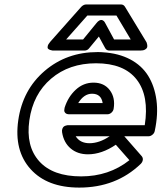

<svg xmlns="http://www.w3.org/2000/svg" viewBox="-20 -810 725 862"><path d="M62 -270Q81.5 -406.7 180.4 -491.5Q279.3 -576.2 418 -576.2Q435.1 -576.2 442.9 -575.2Q512.7 -570.8 564.5 -543.5Q616.2 -516.1 645 -470Q673.8 -423.8 682.4 -360.6Q690.9 -297.4 674.8 -222.2Q672.9 -211.9 664.3 -205.1Q655.8 -198.2 647 -198.2H538.1L616.2 -108.9Q622.6 -101.1 621.1 -91.6Q619.6 -82 611.8 -74.2Q501 32.2 335.9 32.2Q191.9 32.2 117.2 -50.8Q42.5 -133.8 62 -270ZM111.8 -270Q95.2 -153.8 156.2 -85.9Q217.3 -18.1 344.2 -18.1Q469.2 -18.1 561 -90.8L500 -160.2Q436.5 -117.2 375 -117.2Q328.1 -117.2 297.1 -143.6Q266.1 -169.9 258.8 -215.8Q257.3 -225.1 260 -231.9Q262.7 -238.8 266.4 -241.7Q270 -244.6 275.9 -246.3Q281.7 -248 283.7 -248Q285.6 -248 288.1 -248H629.9Q650.4 -379.4 593.8 -452.6Q537.1 -525.9 411.1 -525.9Q290.5 -525.9 209.5 -456.8Q128.4 -387.7 111.8 -270ZM206.1 -623 345.2 -779.8Q355.5 -790 367.2 -790H522.9Q534.7 -790 541 -779.8L636.2 -623Q637.2 -621.6 638.4 -618.9Q639.6 -616.2 640.9 -609.1Q642.1 -602.1 640.4 -596.9Q638.7 -591.8 631.1 -587.4Q623.5 -583 609.9 -583H471.2Q458 -583 452.1 -594.2L423.8 -646L380.9 -594.2Q373 -583 358.9 -583H220.2Q218.3 -583 215.1 -583.3Q211.9 -583.5 205.3 -585.7Q198.7 -587.9 195.6 -591.6Q192.4 -595.2 194.3 -603.5Q196.3 -611.8 206.1 -623ZM270 -326.2Q285.6 -375.5 320.1 -407.2Q354.5 -439 399.9 -439Q447.8 -439 473.1 -405Q498.5 -371.1 490.2 -321.8Q488.8 -312 480.5 -304.4Q472.2 -296.9 461.9 -296.9H291Q278.8 -296.9 273.2 -303Q267.6 -309.1 268.6 -315.7Q269.5 -322.3 270 -326.2ZM276.9 -632.8H353L412.1 -705.1Q419.4 -714.8 426.5 -718.3Q433.6 -721.7 438.2 -720Q442.9 -718.3 446.3 -715.1Q449.7 -711.9 451.2 -708.5L453.1 -705.1L492.2 -632.8H566.9L502.9 -740.2H372.1ZM319.8 -198.2Q339.4 -167 381.8 -167Q425.8 -167 472.2 -198.2ZM331.1 -347.2H440.9Q434.6 -389.2 393.1 -389.2Q356.9 -389.2 331.1 -347.2Z"/></svg>

Font: Trueno ExtraBold Outline
Style: Italic
Weight: 800
Width: 6
Designer: Julieta Ulanovsky
Foundry: Julieta Ulanovsky
Version: Version 3.001b | FøM Fix